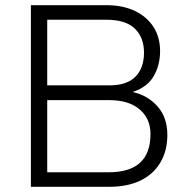

<svg xmlns="http://www.w3.org/2000/svg" viewBox="-20 -720 717 740"><path d="M99 0V-700H390Q454 -700 500.5 -677.5Q547 -655 572 -615.5Q597 -576 597 -523Q597 -470 573 -427.5Q549 -385 493 -366V-365Q550 -352 587.5 -309.5Q625 -267 625 -200Q625 -139 598 -93.5Q571 -48 521 -24Q471 0 400 0ZM162 -56H398Q480 -56 520 -93Q560 -130 560 -203Q560 -263 518 -298.5Q476 -334 403 -334H162ZM162 -391H402Q469 -391 502 -424.5Q535 -458 535 -517Q535 -575 500 -609.5Q465 -644 388 -644H162Z"/></svg>

Font: REM Medium ExtraLight
Style: Regular
Weight: 250
Version: Version 1.005;gftools[0.9.28]